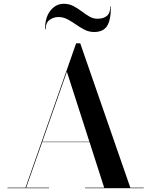

<svg xmlns="http://www.w3.org/2000/svg" viewBox="-20 -994 793 1014"><path d="M288.8 -904Q262.5 -904 241.6 -888.8Q220.8 -873.5 220.8 -839H217.8Q217.8 -902.8 246.6 -938.4Q275.5 -974 316.8 -974Q344.5 -974 367.4 -962.1Q390.4 -950.1 411 -934.5Q431.6 -918.9 451.9 -906.9Q472.2 -895 494.8 -895Q526.8 -895 544.8 -910.2Q562.8 -925.5 562.8 -960H565.8Q565.8 -888.8 545.6 -856.9Q525.5 -825 476.8 -825Q450.1 -825 426.8 -836.9Q403.4 -848.9 381.2 -864.5Q359.1 -880.1 336.5 -892.1Q313.9 -904 288.8 -904ZM19.2 -3H114.8L382 -765H403.8L668.2 -3H739.2V0H429.2V-3H530.2L452.9 -243.4H202.8L118.2 -3H239.2V0H19.2ZM333.2 -615.2 203.4 -245.4H452.2Z"/></svg>

Font: Bodoni* 72 Medium
Style: Regular
Weight: 500
Version: Version 1.002; ttfautohint (v0.97) -l 8 -r 50 -G 200 -x 14 -